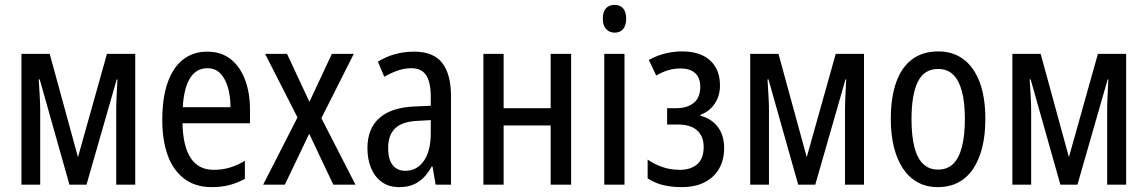

<svg xmlns="http://www.w3.org/2000/svg" viewBox="-20 -758 4709 788"><path d="M535 -537V0H457V-306Q457 -329 458.5 -361.5Q460 -394 462 -432H459L335 0H265L143 -432H139Q141 -398 143 -364.5Q145 -331 145 -307V0H68V-537H184L300 -113L419 -537Z M831 -546Q888 -546 927 -515Q966 -484 986 -430Q1006 -376 1006 -308V-252H729Q731 -157 763 -109Q795 -61 857 -61Q892 -61 922.5 -70Q953 -79 985 -98V-24Q954 -7 921.5 1.5Q889 10 849 10Q781 10 735.5 -25Q690 -60 668 -121.5Q646 -183 646 -265Q646 -355 667.5 -417.5Q689 -480 730.5 -513Q772 -546 831 -546ZM831 -478Q786 -478 760.5 -438Q735 -398 730 -318H926Q926 -363 915.5 -399Q905 -435 884.5 -456.5Q864 -478 831 -478Z M1201 -276 1068 -537H1158L1250 -340L1342 -537H1432L1299 -273L1439 0H1348L1249 -209L1149 0H1060Z M1680 -546Q1759 -546 1795 -499.5Q1831 -453 1831 -363V0H1768L1755 -75H1752Q1736 -46 1717 -27.5Q1698 -9 1674 0.5Q1650 10 1618 10Q1576 10 1547 -11Q1518 -32 1503 -68Q1488 -104 1488 -150Q1488 -230 1537 -273.5Q1586 -317 1681 -321L1748 -324V-359Q1748 -422 1728.5 -450Q1709 -478 1669 -478Q1641 -478 1614 -469Q1587 -460 1557 -443L1531 -505Q1563 -525 1600.5 -535.5Q1638 -546 1680 -546ZM1694 -262Q1630 -259 1601.5 -231Q1573 -203 1573 -151Q1573 -103 1592 -80Q1611 -57 1643 -57Q1691 -57 1719.5 -97.5Q1748 -138 1748 -213V-265Z M2047 -537V-314H2240V-537H2324V0H2240V-243H2047V0H1964V-537Z M2543 -537V0H2460V-537ZM2503 -738Q2525 -738 2537.5 -723.5Q2550 -709 2550 -681Q2550 -654 2537.5 -639Q2525 -624 2503 -624Q2481 -624 2467.5 -639Q2454 -654 2454 -681Q2454 -710 2467 -724Q2480 -738 2503 -738Z M2781 -547Q2829 -547 2863.5 -530.5Q2898 -514 2916.5 -482.5Q2935 -451 2935 -408Q2935 -364 2913 -332Q2891 -300 2855 -287V-283Q2885 -275 2906.5 -257.5Q2928 -240 2940 -213.5Q2952 -187 2952 -150Q2952 -103 2932 -67Q2912 -31 2873 -10.5Q2834 10 2777 10Q2748 10 2723 6Q2698 2 2677 -6Q2656 -14 2638 -26V-103Q2664 -85 2697 -73Q2730 -61 2770 -61Q2815 -61 2841.5 -84Q2868 -107 2868 -155Q2868 -198 2841.5 -222.5Q2815 -247 2761 -247H2718V-314H2755Q2801 -314 2827.5 -336Q2854 -358 2854 -401Q2854 -439 2833 -458Q2812 -477 2773 -477Q2747 -477 2723 -470Q2699 -463 2673 -448L2643 -512Q2676 -530 2710 -538.5Q2744 -547 2781 -547Z M3526 -537V0H3448V-306Q3448 -329 3449.5 -361.5Q3451 -394 3453 -432H3450L3326 0H3256L3134 -432H3130Q3132 -398 3134 -364.5Q3136 -331 3136 -307V0H3059V-537H3175L3291 -113L3410 -537Z M4024 -269Q4024 -205 4011.5 -154Q3999 -103 3974.5 -66Q3950 -29 3913.5 -9.5Q3877 10 3828 10Q3783 10 3747 -9.5Q3711 -29 3686.5 -65.5Q3662 -102 3649 -153.5Q3636 -205 3636 -269Q3636 -358 3658 -420Q3680 -482 3723.5 -514.5Q3767 -547 3831 -547Q3891 -547 3934 -515Q3977 -483 4000.5 -421.5Q4024 -360 4024 -269ZM3721 -269Q3721 -202 3732.5 -155.5Q3744 -109 3768.5 -85.5Q3793 -62 3830 -62Q3868 -62 3892 -85.5Q3916 -109 3928 -155.5Q3940 -202 3940 -269Q3940 -337 3928 -382.5Q3916 -428 3892 -451.5Q3868 -475 3830 -475Q3773 -475 3747 -422.5Q3721 -370 3721 -269Z M4602 -537V0H4524V-306Q4524 -329 4525.5 -361.5Q4527 -394 4529 -432H4526L4402 0H4332L4210 -432H4206Q4208 -398 4210 -364.5Q4212 -331 4212 -307V0H4135V-537H4251L4367 -113L4486 -537Z"/></svg>

Font: Noto Sans Display Condensed
Style: Regular
Weight: 400
Width: 3
Designer: Monotype Design Team
Foundry: Monotype Imaging Inc.
Version: Version 2.003